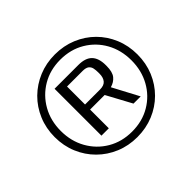

<svg xmlns="http://www.w3.org/2000/svg" viewBox="-155 -941 1179 1179"><g transform="rotate(-45 434.5 -352.0)"><path d="M435.5 6.8Q359.9 6.8 294.7 -20.3Q229.5 -47.4 180.4 -96.2Q131.3 -145 103.8 -210.4Q76.2 -275.9 76.2 -352.5Q76.2 -428.7 103.8 -494.1Q131.3 -559.6 180.4 -608.2Q229.5 -656.7 294.7 -683.8Q359.9 -710.9 435.5 -710.9Q511.7 -710.9 577.1 -683.8Q642.6 -656.7 691.4 -608.2Q740.2 -559.6 767.6 -494.1Q794.9 -428.7 794.9 -352.5Q794.9 -275.9 767.6 -210.4Q740.2 -145 691.4 -96.2Q642.6 -47.4 577.1 -20.3Q511.7 6.8 435.5 6.8ZM436.5 -40Q525.9 -40 595.2 -81.1Q664.6 -122.1 703.9 -192.9Q743.2 -263.7 743.2 -352.5Q743.2 -441.4 703.9 -512Q664.6 -582.5 595.2 -623.5Q525.9 -664.6 436.5 -664.6Q347.7 -664.6 278.3 -623.5Q209 -582.5 169.2 -512Q129.4 -441.4 129.4 -352.5Q129.4 -263.7 169.2 -192.9Q209 -122.1 278.3 -81.1Q347.7 -40 436.5 -40ZM285.6 -155.8V-563H492.2Q553.2 -563 582 -533.2Q610.8 -503.4 610.8 -443.4V-436.5Q610.8 -383.8 590.6 -359.1Q570.3 -334.5 536.6 -325.2L626.5 -155.8H564L476.1 -318.4H349.6V-155.8ZM349.6 -362.3H480Q515.1 -362.3 530.8 -381.3Q546.4 -400.4 546.4 -433.1V-444.8Q546.4 -463.9 543 -480.7Q539.6 -497.6 526.4 -508.1Q513.2 -518.6 484.4 -518.6H349.6Z"/></g></svg>

Font: Monda SemiBold
Style: Regular
Weight: 600
Designer: Vernon Adams
Foundry: Vernon Adams
Version: Version 2.200